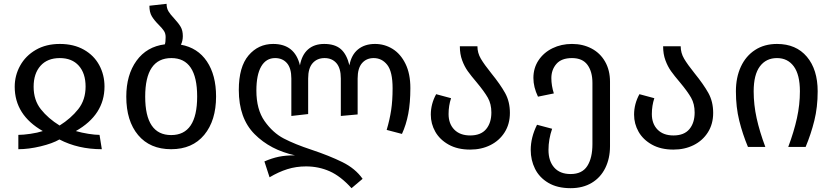

<svg xmlns="http://www.w3.org/2000/svg" viewBox="-20 -769 4362 1005"><path d="M293 -539Q366 -539 419 -509Q472 -479 499.5 -428Q527 -377 527 -316Q527 -168 377 -83Q408 -74 443 -68.5Q478 -63 501 -63L513 12Q389 12 291 -39Q255 -18 192.5 -3Q130 12 76 12V-63Q101 -63 139 -68.5Q177 -74 204 -83Q57 -167 57 -315Q57 -374 85.5 -425.5Q114 -477 167.5 -508Q221 -539 293 -539ZM292 -112Q351 -149 389.5 -197.5Q428 -246 428 -316Q428 -385 392.5 -425Q357 -465 293 -465Q228 -465 192 -424.5Q156 -384 156 -315Q156 -245 194 -197Q232 -149 292 -112Z M1111 -264Q1111 -138 1049 -63Q987 12 876 12Q765 12 703 -62Q641 -136 641 -263Q641 -377 694.5 -451Q748 -525 843 -537Q847 -549 847 -575Q847 -594 838 -607.5Q829 -621 811 -639Q787 -663 774.5 -684Q762 -705 762 -739L852 -749Q852 -726 862 -709.5Q872 -693 892 -672Q915 -647 926 -628Q937 -609 937 -580Q937 -555 927 -535Q1015 -519 1063 -447.5Q1111 -376 1111 -264ZM1012 -264Q1012 -465 877 -465Q740 -465 740 -263Q740 -62 876 -62Q1012 -62 1012 -264Z M2128 -308Q2128 -231 2117 -173.5Q2106 -116 2084 -68L2004 -89Q2020 -143 2027.5 -193Q2035 -243 2035 -307Q2035 -394 2007 -429.5Q1979 -465 1936 -465Q1898 -465 1875 -438.5Q1852 -412 1852 -358V-170L1764 -162V-358Q1764 -412 1741 -438.5Q1718 -465 1679 -465Q1640 -465 1616.5 -438.5Q1593 -412 1593 -358V-172L1505 -162V-358Q1505 -412 1482 -438.5Q1459 -465 1420 -465Q1373 -465 1347.5 -421.5Q1322 -378 1322 -295Q1322 -196 1365 -135Q1408 -74 1465.5 -44Q1523 -14 1611 15Q1704 46 1772 79.5Q1840 113 1878 167L1820 216Q1763 153 1705.5 127.5Q1648 102 1582 102Q1530 102 1484 116.5Q1438 131 1391 159L1364 76Q1403 59 1439 51.5Q1475 44 1524 44Q1395 16 1312.5 -67Q1230 -150 1230 -298Q1230 -419 1281 -479Q1332 -539 1410 -539Q1523 -539 1550 -427Q1560 -482 1592.5 -510.5Q1625 -539 1677 -539Q1733 -539 1764 -512Q1795 -485 1809 -427Q1819 -482 1854 -510.5Q1889 -539 1943 -539Q1993 -539 2035 -513Q2077 -487 2102.5 -435Q2128 -383 2128 -308Z M2552 -385Q2599 -327 2624 -282Q2649 -237 2649 -178Q2649 -120 2621.5 -76.5Q2594 -33 2547 -9.5Q2500 14 2441 14Q2375 14 2328.5 -12Q2282 -38 2258.5 -79.5Q2235 -121 2235 -169Q2235 -225 2263 -276L2341 -255Q2328 -216 2328 -172Q2328 -121 2358 -90.5Q2388 -60 2441 -60Q2497 -60 2524.5 -93Q2552 -126 2552 -180Q2552 -225 2533.5 -257.5Q2515 -290 2475 -338Q2446 -372 2428.5 -396.5Q2411 -421 2399 -453.5Q2387 -486 2387 -527H2479Q2479 -492 2497 -461.5Q2515 -431 2552 -385Z M3173 -341V-4Q3173 60 3148.5 110Q3124 160 3077.5 188Q3031 216 2967 216Q2897 216 2850 188Q2803 160 2780.5 114.5Q2758 69 2758 16Q2758 -50 2791 -116L2870 -95Q2851 -40 2851 16Q2851 74 2881 108Q2911 142 2967 142Q3027 142 3054 100Q3081 58 3081 -15V-335Q3081 -394 3055 -429.5Q3029 -465 2974 -465Q2919 -465 2892.5 -434.5Q2866 -404 2866 -360Q2866 -321 2879 -280L2796 -263Q2772 -313 2772 -361Q2772 -413 2799 -453.5Q2826 -494 2872 -516.5Q2918 -539 2974 -539Q3031 -539 3076.5 -515Q3122 -491 3147.5 -446Q3173 -401 3173 -341Z M3616 -385Q3663 -327 3688 -282Q3713 -237 3713 -178Q3713 -120 3685.5 -76.5Q3658 -33 3611 -9.5Q3564 14 3505 14Q3439 14 3392.5 -12Q3346 -38 3322.5 -79.5Q3299 -121 3299 -169Q3299 -225 3327 -276L3405 -255Q3392 -216 3392 -172Q3392 -121 3422 -90.5Q3452 -60 3505 -60Q3561 -60 3588.5 -93Q3616 -126 3616 -180Q3616 -225 3597.5 -257.5Q3579 -290 3539 -338Q3510 -372 3492.5 -396.5Q3475 -421 3463 -453.5Q3451 -486 3451 -527H3543Q3543 -492 3561 -461.5Q3579 -431 3616 -385Z M4047 -539Q4147 -539 4203.5 -472Q4260 -405 4260 -291Q4260 -208 4242.5 -137.5Q4225 -67 4197 0H4106Q4136 -80 4151.5 -150.5Q4167 -221 4167 -291Q4167 -378 4135 -421.5Q4103 -465 4047 -465Q3990 -465 3957.5 -421.5Q3925 -378 3925 -291Q3925 -221 3940.5 -150.5Q3956 -80 3986 0H3895Q3867 -67 3849.5 -137.5Q3832 -208 3832 -291Q3832 -364 3858 -420Q3884 -476 3932.5 -507.5Q3981 -539 4047 -539Z"/></svg>

Font: FiraGO
Style: Regular
Weight: 400
Designer: bBox Type
Foundry: bBox Type GmbH
Version: Version 1.001;April 20, 2020;FontCreator 12.0.0.2555 64-bit